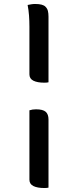

<svg xmlns="http://www.w3.org/2000/svg" viewBox="-20 -784 390 966"><path d="M119 -759Q129 -761 138 -762.5Q147 -764 157 -764Q196 -764 209 -750Q218 -741 221 -729Q224 -717 224 -700V-370Q220 -369 215 -368.5Q210 -368 203 -368Q168 -368 148 -378Q128 -388 128 -410V-650Q128 -679 126 -706Q124 -733 119 -759ZM128 -229Q143 -234 161 -234Q196 -234 210 -221.5Q224 -209 224 -183V160Q220 161 215 161.5Q210 162 203 162Q168 162 148 152Q128 142 128 120Z"/></svg>

Font: Recursive Sn Csl St
Style: Regular
Weight: 400
Version: Version 1.079;hotconv 1.0.112;makeotfexe 2.5.65598; ttfautoh